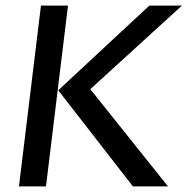

<svg xmlns="http://www.w3.org/2000/svg" viewBox="-20 -669 673 689"><path d="M583 0 304 -349 633 -649H516L189 -345L457 0ZM145 0 224 -649H127L48 0Z"/></svg>

Font: Gamestation Display
Style: Italic
Weight: 400
Designer: Jonas Hecksher
Foundry: Jonas Hecksher, Playtypeª, e-types AS
Version: Version 1.003